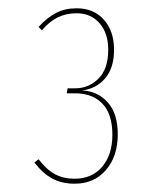

<svg xmlns="http://www.w3.org/2000/svg" viewBox="-20 -757 368 463"><path d="M255 -637Q255 -593 233.5 -568Q212 -543 178 -539Q216 -537 240 -510Q264 -483 264 -433Q264 -380 235.5 -347Q207 -314 160 -314Q129 -314 106 -326.5Q83 -339 63 -365L73 -373Q92 -348 112.5 -337Q133 -326 160 -326Q202 -326 226.5 -355Q251 -384 251 -432Q251 -482 227 -507Q203 -532 161 -532H141L143 -544H161Q194 -544 217.5 -567.5Q241 -591 241 -637Q241 -677 220 -701Q199 -725 165 -725Q140 -725 120 -715.5Q100 -706 81 -684L73 -692Q94 -715 115.5 -726Q137 -737 165 -737Q206 -737 230.5 -709.5Q255 -682 255 -637Z"/></svg>

Font: Fira Sans Compressed Hair
Style: Regular
Weight: 100
Width: 1
Designer: bBox Type GmbH & Carrois Corporate GbR & Edenspiekermann AG
Foundry: bBox Type GmbH & Carrois Corporate GbR & Edenspiekermann AG
Version: Version 4.301